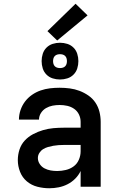

<svg xmlns="http://www.w3.org/2000/svg" viewBox="-20 -996 640 1024"><path d="M243 8Q211 8 179.5 0Q148 -8 123.5 -28.5Q99 -49 87 -79.5Q75 -110 75 -142Q75 -171 84 -198.5Q93 -226 112 -246.5Q131 -267 156.5 -280.5Q182 -294 209.5 -302Q237 -310 265 -312.5Q293 -315 322 -315H410V-346Q410 -367 401 -385.5Q392 -404 375.5 -415.5Q359 -427 339 -431.5Q319 -436 298 -436Q279 -436 260.5 -432.5Q242 -429 225.5 -419.5Q209 -410 198.5 -393.5Q188 -377 188 -358H81Q81 -384 89.5 -409Q98 -434 113.5 -454.5Q129 -475 150.5 -490Q172 -505 196.5 -513.5Q221 -522 246.5 -525Q272 -528 298 -528Q325 -528 352 -524.5Q379 -521 404 -511.5Q429 -502 451.5 -486.5Q474 -471 489 -448.5Q504 -426 510.5 -399.5Q517 -373 517 -346V0H410V-84Q399 -61 381 -43Q363 -25 340.5 -13.5Q318 -2 293 3Q268 8 243 8ZM285 -84Q308 -84 331 -89.5Q354 -95 372.5 -108.5Q391 -122 400.5 -144Q410 -166 410 -189V-223H322Q307 -223 292.5 -222Q278 -221 264 -218.5Q250 -216 236 -212Q222 -208 210 -200.5Q198 -193 190 -180.5Q182 -168 182 -153Q182 -136 192 -121Q202 -106 217.5 -98Q233 -90 250 -87Q267 -84 285 -84ZM300 -572Q280 -572 261 -578Q242 -584 228 -598Q214 -612 208 -631Q202 -650 202 -670Q202 -690 208 -709Q214 -728 228 -742Q242 -756 261 -762Q280 -768 300 -768Q320 -768 339 -762Q358 -756 372 -742Q386 -728 392 -709Q398 -690 398 -670Q398 -650 392 -631Q386 -612 372 -598Q358 -584 339 -578Q320 -572 300 -572ZM300 -633Q307 -633 314.5 -635Q322 -637 327.5 -642.5Q333 -648 335 -655.5Q337 -663 337 -670Q337 -677 335 -684.5Q333 -692 327.5 -697.5Q322 -703 314.5 -705Q307 -707 300 -707Q293 -707 285.5 -705Q278 -703 272.5 -697.5Q267 -692 265 -684.5Q263 -677 263 -670Q263 -663 265 -655.5Q267 -648 272.5 -642.5Q278 -637 285.5 -635Q293 -633 300 -633ZM285 -780 233 -830 383 -976 447 -914Z"/></svg>

Font: Iosevka SS04 Semibold Extended
Style: Regular
Weight: 600
Width: 7
Monospace: yes
Designer: Belleve Invis
Foundry: Belleve Invis
Version: Version 19.0.0; ttfautohint (v1.8.4)